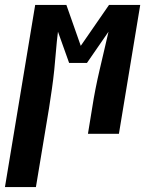

<svg xmlns="http://www.w3.org/2000/svg" viewBox="-74 -540 594 775"><path d="M-54 215 68 -520H194L252 -355L366 -520H492L406 0H281L298 -104Q304 -143 311.5 -181Q319 -219 328 -257.5Q337 -296 346 -334.5Q355 -373 364 -412L277 -286H205L160 -412Q155 -373 152 -334.5Q149 -296 145 -257.5Q141 -219 135.5 -181Q130 -143 124 -104L71 215Z"/></svg>

Font: Iosevka SS18 Extrabold
Style: Italic
Weight: 800
Italic angle: -9°
Monospace: yes
Designer: Belleve Invis
Foundry: Belleve Invis
Version: Version 25.1.1; ttfautohint (v1.8.4)